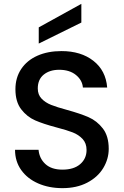

<svg xmlns="http://www.w3.org/2000/svg" viewBox="-20 -969 644 996"><path d="M304 7Q234 7 178 -17.5Q122 -42 90 -87Q58 -132 58 -192H180Q184 -147 215.5 -118Q247 -89 304 -89Q363 -89 396 -117.5Q429 -146 429 -191Q429 -226 408.5 -248Q388 -270 357.5 -282Q327 -294 273 -308Q205 -326 162.5 -344.5Q120 -363 90 -402Q60 -441 60 -506Q60 -566 90 -611Q120 -656 174 -680Q228 -704 299 -704Q400 -704 464.5 -653.5Q529 -603 536 -515H410Q407 -553 374 -580Q341 -607 287 -607Q238 -607 207 -582Q176 -557 176 -510Q176 -478 195.5 -457.5Q215 -437 245 -425Q275 -413 327 -399Q396 -380 439.5 -361Q483 -342 513.5 -302.5Q544 -263 544 -197Q544 -144 515.5 -97Q487 -50 432.5 -21.5Q378 7 304 7ZM402 -852 181 -743V-827L402 -949Z"/></svg>

Font: Poppins Cyr Med
Style: Regular
Weight: 500
Designer: Ninad Kale (Devanagari), Jonny Pinhorn (Latin)
Foundry: Indian Type Foundry
Version: 4.004